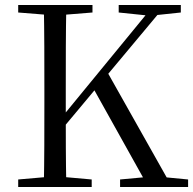

<svg xmlns="http://www.w3.org/2000/svg" viewBox="-20 -748 772 768"><path d="M155.3 0H245.3C243.1 -111.5 243.1 -213.4 243.1 -284.2V-391.1C243.1 -504.5 243.1 -617.8 245.3 -728H155.3C157.5 -616.6 157.5 -504.3 157.5 -391.1V-336.8C157.5 -223.3 157.5 -110.8 155.3 0ZM52.8 0H346.8V-30.1L212.3 -42.1H190.9L52.8 -30.1ZM52.8 -698 190.9 -686.9H212.3L349.9 -698V-728H52.8ZM460.3 0H732.4V-30.1L608.2 -42.1H590.3L460.3 -30.1ZM454.8 -698 577.9 -685.2 598.6 -686.9 703.3 -698V-728H454.8ZM198.9 -196.5 642.9 -728H595.8L223.6 -274.4L205.5 -251.5H195.4ZM573.4 0H668.3L405.2 -467.1L349.5 -401.4Z"/></svg>

Font: Source Han Serif TW VF
Style: Regular
Weight: 250
Designer: Ryoko NISHIZUKA 西塚涼子 (kana & ideographs); Frank Grießhammer (Latin, Greek & Cyrillic); Wenlong ZHANG 张文龙 (bopomofo); San
Foundry: Adobe
Version: Version 2.002;hotconv 1.1.0;makeotfexe 2.6.0